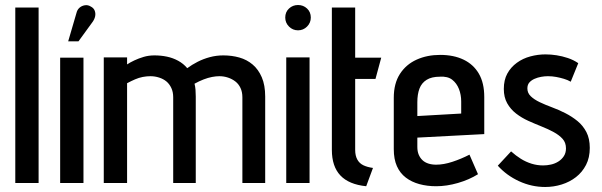

<svg xmlns="http://www.w3.org/2000/svg" viewBox="-20 -730 2403 766"><path d="M41 0H134V-700H41Z M349 -642Q357 -653 359.5 -664.5Q362 -676 358 -687Q354 -698 342 -704Q331 -711 318.5 -709Q306 -707 297 -699Q288 -691 285 -678L252 -565H293ZM220 0H313V-500H220Z M947 -342V0H1038V-345Q1038 -390 1024.5 -421.5Q1011 -453 988 -472.5Q965 -492 935 -500.5Q905 -509 871 -509Q843 -509 817 -502Q791 -495 768.5 -483.5Q746 -472 727 -458Q712 -476 691 -487.5Q670 -499 646 -504Q622 -509 596 -509Q573 -509 553 -503Q533 -497 516 -489Q499 -481 487 -473V-501H394V0H487V-398Q504 -407 519 -413.5Q534 -420 549.5 -423Q565 -426 580 -426Q598 -426 615 -420.5Q632 -415 644 -405Q656 -395 663.5 -379Q671 -363 671 -342V0H761V-345Q761 -359 760 -372Q759 -385 756 -396Q774 -406 792 -413Q810 -420 826 -423Q842 -426 855 -426Q873 -426 889.5 -420.5Q906 -415 919 -405Q932 -395 939.5 -379Q947 -363 947 -342Z M1122 0H1215V-501H1122ZM1169 -710Q1148 -710 1133 -696Q1118 -682 1118 -660Q1118 -639 1133 -624Q1148 -609 1169 -609Q1190 -609 1205 -624Q1220 -639 1220 -660Q1220 -682 1205 -696Q1190 -710 1169 -710Z M1397 -132V-415H1478L1501 -500H1397V-700H1304V-132Q1304 -66 1338 -30Q1372 6 1441 13L1468 -60Q1446 -63 1430 -70.5Q1414 -78 1405.5 -93.5Q1397 -109 1397 -132Z M1645 -144V-181L1912 -195V-343Q1912 -399 1890.5 -436Q1869 -473 1829.5 -492Q1790 -511 1736 -511Q1684 -511 1642 -492Q1600 -473 1575.5 -435Q1551 -397 1551 -340V-135Q1551 -95 1563.5 -67Q1576 -39 1599 -21.5Q1622 -4 1653 4.5Q1684 13 1720 13Q1762 13 1807 0Q1852 -13 1887 -35L1853 -113Q1820 -96 1785 -84.5Q1750 -73 1720 -73Q1703 -73 1689 -77.5Q1675 -82 1665.5 -91Q1656 -100 1650.5 -113Q1645 -126 1645 -144ZM1820 -325V-277L1645 -267V-322Q1645 -354 1653.5 -376.5Q1662 -399 1682 -411.5Q1702 -424 1735 -424Q1766 -426 1784 -412Q1802 -398 1811 -375Q1820 -352 1820 -325Z M2257 -404 2287 -478Q2268 -491 2245.5 -498.5Q2223 -506 2200.5 -509.5Q2178 -513 2156 -513Q2126 -513 2096 -505Q2066 -497 2042 -479.5Q2018 -462 2004 -436.5Q1990 -411 1990 -375Q1990 -342 2003.5 -318Q2017 -294 2039 -277Q2061 -260 2087.5 -248Q2114 -236 2140.5 -225.5Q2167 -215 2189 -203Q2211 -191 2224.5 -176Q2238 -161 2238 -138Q2238 -120 2229.5 -107Q2221 -94 2207.5 -85.5Q2194 -77 2178 -73.5Q2162 -70 2147 -70Q2123 -70 2100.5 -77Q2078 -84 2058 -96.5Q2038 -109 2019 -126L1966 -69Q2001 -30 2051 -7Q2101 16 2155 16Q2189 16 2221 6Q2253 -4 2278 -23.5Q2303 -43 2318 -72Q2333 -101 2333 -140Q2333 -177 2319.5 -203Q2306 -229 2284 -247Q2262 -265 2235.5 -278.5Q2209 -292 2182 -302Q2155 -312 2133 -322.5Q2111 -333 2097.5 -346Q2084 -359 2084 -377Q2084 -392 2092 -401Q2100 -410 2112.5 -415.5Q2125 -421 2139 -423.5Q2153 -426 2166 -426Q2183 -426 2199 -423Q2215 -420 2230 -415.5Q2245 -411 2257 -404Z"/></svg>

Font: Advent Pro SemiBold
Style: Regular
Weight: 600
Designer: VivaRado, Andreas Kalpakidis
Foundry: VivaRado, Andreas Kalpakidis
Version: Version 3.000